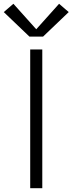

<svg xmlns="http://www.w3.org/2000/svg" viewBox="-42 -997 384 1017"><path d="M118 0V-735H182V0ZM186 -803H114L-22 -933L29 -977L150 -842L271 -977L322 -933Z"/></svg>

Font: Iosevka Aile Custom Light
Style: Regular
Weight: 300
Designer: Belleve Invis
Foundry: Belleve Invis
Version: Version 17.0.2; ttfautohint (v1.8.3)